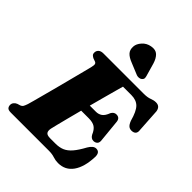

<svg xmlns="http://www.w3.org/2000/svg" viewBox="-265 -1095 1252 1252"><g transform="rotate(45 360.5 -469.5)"><path d="M397 0H45.5Q22 0 14 -9.2Q6 -18.5 6 -32.5Q6 -45.5 14 -55.5Q22 -65.5 34.5 -70.5L57 -77.5Q67.5 -81.5 72.8 -90.5Q78 -99.5 84.5 -118.5Q87.5 -127.5 96.2 -160.2Q105 -193 117.5 -239.8Q130 -286.5 143.8 -339Q157.5 -391.5 170.2 -440.8Q183 -490 192.5 -527.2Q202 -564.5 206 -580Q211.5 -603 209 -611.8Q206.5 -620.5 196.5 -624L175.5 -631.5Q167.5 -635.5 160.2 -642Q153 -648.5 153 -661.5Q153 -678.5 164.8 -689.2Q176.5 -700 199.5 -700H571Q605.5 -700 626.8 -708.5Q648 -717 667.5 -717Q704 -717 710.5 -678L720.5 -517Q726.5 -478.5 692 -473.5Q673.5 -471 660.2 -479.8Q647 -488.5 636.5 -515.5Q617.5 -585.5 591.5 -611.2Q565.5 -637 519.5 -637H442.5Q438.5 -623 428.5 -586.8Q418.5 -550.5 405 -500.8Q391.5 -451 377 -396.5H434Q457 -396.5 475.5 -409.2Q494 -422 507 -457.5Q519.5 -479 540.5 -479Q571.5 -479 575.5 -447L590.5 -294Q594 -271.5 584 -261Q574 -250.5 557 -250Q544.5 -250 536 -256.5Q527.5 -263 522 -273Q508 -306.5 487.8 -320Q467.5 -333.5 430 -333.5H360.5Q347 -282 335 -235.8Q323 -189.5 314.8 -156.5Q306.5 -123.5 304 -111.5Q299 -87 307.8 -75Q316.5 -63 345 -63H393.5Q429.5 -63 456 -74.2Q482.5 -85.5 506.5 -113.2Q530.5 -141 557.5 -191Q579.5 -228.5 605 -228.5Q639.5 -228.5 638.5 -184.5Q635 -89.5 598 -37.2Q561 15 495.5 15Q471 15 448.8 7.5Q426.5 0 397 0ZM476 -884 501.5 -795Q504.5 -785.5 504.2 -776.5Q504 -767.5 495 -759.5Q487 -752.5 475.2 -751.5Q463.5 -750.5 454 -754L371.5 -788Q336.5 -801.5 319.8 -819.8Q303 -838 305 -869.5Q306.5 -895.5 329.2 -921Q352 -946.5 386.5 -952.5Q424 -959.5 444.5 -940Q465 -920.5 476 -884Z"/></g></svg>

Font: Fraunces 9pt S000 Black
Style: Italic
Weight: 900
Italic angle: -16°
Version: Version 1.000; ttfautohint (v1.8.3)